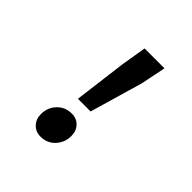

<svg xmlns="http://www.w3.org/2000/svg" viewBox="-182 -811 963 963"><g transform="rotate(45 300.0 -329.0)"><path d="M245 -255 281 -537 303 -670H444L417 -537L335 -255ZM246 12Q212 12 190 -11Q168 -34 168 -70Q168 -116 198.5 -148.5Q229 -181 276 -181Q311 -181 332.5 -158Q354 -135 354 -99Q354 -54 324 -21Q294 12 246 12Z"/></g></svg>

Font: Source Code Pro ExtraLight
Style: Bold Italic
Weight: 700
Italic angle: -11°
Monospace: yes
Version: Version 1.016;hotconv 1.0.116;makeotfexe 2.5.65601